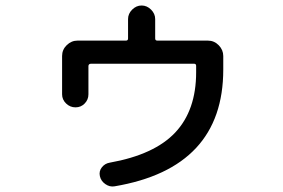

<svg xmlns="http://www.w3.org/2000/svg" viewBox="-20 -652 1040 705"><path d="M208 -305.7V-446.3Q208 -469.7 225.1 -486.3Q242.2 -502.9 264.6 -502.9H442.4Q450.2 -502.9 450.2 -510.7V-582Q450.2 -601.6 465.3 -616.7Q480.5 -631.8 500 -631.8Q519.5 -631.8 534.7 -616.7Q549.8 -601.6 549.8 -582V-510.7Q549.8 -502.9 557.6 -502.9H743.2Q766.6 -502.9 783.2 -485.8Q799.8 -468.8 799.8 -446.3V-396.5Q799.8 -35.2 400.4 32.2Q382.8 35.2 366.7 23.9Q350.6 12.7 346.7 -5.4Q342.8 -23.4 354 -37.6Q365.2 -51.8 382.8 -54.7Q546.9 -84 623.5 -165.5Q700.2 -247.1 700.2 -386.7V-410.2Q700.2 -418 692.4 -418H314.5Q305.7 -418 304.7 -410.2V-305.7Q304.7 -286.1 291 -272Q277.3 -257.8 257.3 -257.8Q237.3 -257.8 222.7 -272Q208 -286.1 208 -305.7Z"/></svg>

Font: Rounded Mgen+ 2m medium
Style: Regular
Weight: 500
Designer: [Source Han Sans]
Ryoko NISHIZUKA  (kana & ideographs); Paul D. Hunt (Latin, Greek & Cyrillic); Wenlong ZHANG  (bopomofo
Version: Version 1.059.20150602